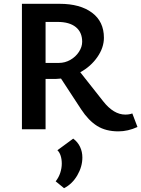

<svg xmlns="http://www.w3.org/2000/svg" viewBox="-20 -678 741 1007"><path d="M701 -12Q651 11 601 11Q535 11 489.5 -17.5Q444 -46 406 -104L300 -266Q282 -264 273 -264H219V0H95V-658H293Q400 -658 462.5 -611.5Q525 -565 525 -480Q525 -428 490.5 -378.5Q456 -329 401 -299L521 -147Q576 -77 637 -77Q658 -77 674 -83ZM289 -348Q321 -348 349 -364Q377 -380 394 -406Q411 -432 411 -459Q411 -509 377.5 -536Q344 -563 282 -563H219V-348ZM412 148Q412 196 385.5 241.5Q359 287 316 309L272 273Q288 253 296 228.5Q304 204 304 180Q304 157 298 138.5Q292 120 281 110L364 49Q388 67 400 92.5Q412 118 412 148Z"/></svg>

Font: Ysabeau SC
Style: Bold
Weight: 700
Designer: Christian Thalmann (Catharsis Fonts)
Version: Version 0.003